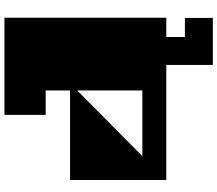

<svg xmlns="http://www.w3.org/2000/svg" viewBox="-77 -693 980 866"><g transform="rotate(-90 413.0 -260.0)"><path d="M142 -108H438V-402ZM34 0V-434H438V-544H328V-730H766V0ZM553 -2H679V84H765V210H553Z"/></g></svg>

Font: El Pececito
Style: Regular
Weight: 400
Designer: deFharo
Foundry: deFharo
Version: El Pececito Version 1.000